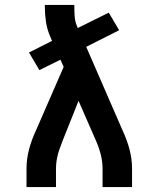

<svg xmlns="http://www.w3.org/2000/svg" viewBox="-20 -755 640 775"><path d="M87 0V-74Q87 -114 97.5 -153Q108 -192 125 -228L237 -485L224 -514L139 -472L97 -543L190 -590L182 -609Q170 -637 165.5 -667Q161 -697 161 -728V-735H280V-728Q280 -708 281.5 -687.5Q283 -667 291 -649L294 -642L419 -704L461 -633L328 -566L475 -228Q492 -192 502.5 -153Q513 -114 513 -74V0H394V-74Q394 -103 386.5 -132Q379 -161 367 -188L297 -348L234 -190Q229 -176 223.5 -162Q218 -148 214 -133Q210 -118 208 -103.5Q206 -89 206 -74V0Z"/></svg>

Font: Iosevka Curly Slab Extended
Style: Bold
Weight: 700
Width: 7
Monospace: yes
Designer: Belleve Invis
Foundry: Belleve Invis
Version: Version 11.1.0; ttfautohint (v1.8.3)